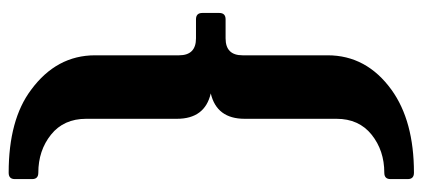

<svg xmlns="http://www.w3.org/2000/svg" viewBox="-286 -589 975 443"><g transform="rotate(-90 201.5 -367.5)"><path d="M24.4 100.1Q9.8 100.1 9.8 85.9V45.9Q9.8 31.7 24.4 31.7Q75.7 31.7 112.3 2.4Q148.9 -26.9 148.9 -78.6V-290.5Q148.9 -355 207.5 -368.7Q148.9 -382.3 148.9 -446.8V-656.2Q148.9 -708 112.3 -737.3Q75.7 -766.6 24.4 -766.6Q9.8 -766.6 9.8 -780.8V-820.8Q9.8 -835 24.4 -835Q147 -835 215.8 -783.2Q295.4 -724.6 295.4 -635.7V-441.9Q295.4 -402.8 334.5 -402.8H378.4Q393.1 -402.8 393.1 -388.2V-349.1Q393.1 -334.5 378.4 -334.5H334.5Q295.4 -334.5 295.4 -295.4V-99.1Q295.4 -9.3 215.8 48.3Q144 100.1 24.4 100.1Z"/></g></svg>

Font: Simply Serif
Style: Bold
Weight: 700
Designer: Wojciech Kalinowski "wmk69" (wmk69@o2.pl)
Foundry: Wojciech Kalinowski "wmk69" (wmk69@o2.pl)
Version: Version 1.0.0; 2022-02-18